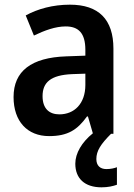

<svg xmlns="http://www.w3.org/2000/svg" viewBox="-20 -572 574 821"><path d="M392 108C392 73 411 44 455 0H465V-364C465 -489 402 -552 279 -552C206 -552 141 -534 90 -506L125 -420C171 -442 217 -459 261 -459C315 -459 345 -431 345 -359V-334L263 -331C114 -326 38 -268 38 -157C38 -53 97 10 190 10C270 10 311 -17 352 -74H356L377 -2C330 36 302 83 302 128C302 191 342 229 414 229C442 229 463 224 480 218V143C470 147 454 151 435 151C408 151 392 136 392 108ZM288 -255 345 -257V-209C345 -128 297 -83 234 -83C190 -83 162 -108 162 -161C162 -219 196 -251 288 -255Z"/></svg>

Font: Noto Sans Lao Looped SemiCondensed SemiBold
Style: Regular
Weight: 600
Width: 4
Designer: Mark Frömberg, Ben Mitchell
Foundry: The Fontpad Ltd
Version: Version 1.002